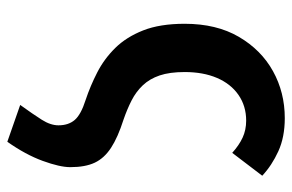

<svg xmlns="http://www.w3.org/2000/svg" viewBox="-160 -450 816 537"><g transform="rotate(90 248.5 -181.0)"><path d="M376 207 273 171Q299 135 314.5 110.5Q330 86 330 64Q330 36 315 18.5Q300 1 259 -12Q220 -25 182 -44.5Q144 -64 113.5 -95Q83 -126 64.5 -173Q46 -220 46 -289Q46 -378 82.5 -440.5Q119 -503 178.5 -536Q238 -569 310 -569Q363 -569 402.5 -551Q442 -533 471 -506L407 -422Q386 -441 364.5 -451Q343 -461 317 -461Q276 -461 245 -439.5Q214 -418 197.5 -379.5Q181 -341 181 -289Q181 -247 190.5 -219Q200 -191 218 -172Q236 -153 260.5 -140.5Q285 -128 314 -118Q364 -102 393 -83Q422 -64 434.5 -37.5Q447 -11 447 31Q447 60 429.5 108Q412 156 376 207Z"/></g></svg>

Font: Noto Sans KR SemiBold
Style: Regular
Weight: 600
Designer: Ryoko NISHIZUKA  (kana, bopomofo & ideographs); Paul D. Hunt (Latin, Greek & Cyrillic); Sandoll Communications , Soo-you
Foundry: Adobe
Version: Version 2.004-H2;hotconv 1.0.118;makeotfexe 2.5.65603